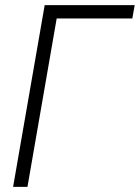

<svg xmlns="http://www.w3.org/2000/svg" viewBox="-20 -731 547 751"><path d="M506.8 -710.9 497.6 -658.7H201.7L87.4 0H31.2L154.8 -710.9Z"/></svg>

Font: Roboto Condensed Light
Style: Italic
Weight: 300
Italic angle: -12°
Designer: Christian Robertson
Foundry: Google
Version: Version 3.0; 2020